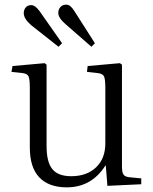

<svg xmlns="http://www.w3.org/2000/svg" viewBox="-20 -783 652 817"><path d="M369.1 -584 261.2 -678.2Q228 -706.1 228 -728Q228 -743.2 237.3 -753.2Q246.6 -763.2 261.2 -763.2Q271 -763.2 278.8 -757.1Q286.6 -751 295.9 -736.8L383.8 -599.1ZM229 -584 112.8 -675.8Q81.1 -703.1 81.1 -727.1Q81.1 -741.2 89.4 -751.2Q97.7 -761.2 112.8 -761.2Q129.9 -761.2 148.9 -734.9L244.1 -599.1ZM264.2 14.2Q187.5 14.2 147.2 -28.3Q106.9 -70.8 106.9 -154.8V-410.2Q106.9 -446.3 101.3 -458.3Q95.7 -470.2 74.2 -472.2L28.8 -477.1L33.2 -502L169.9 -514.2L178.2 -507.8V-161.1Q178.2 -93.8 202.6 -63.5Q227.1 -33.2 283.2 -33.2Q349.1 -33.2 388.7 -70.8Q428.2 -108.4 428.2 -172.9V-410.2Q428.2 -446.3 422.4 -458.3Q416.5 -470.2 394 -472.2L350.1 -477.1L353 -502L490.2 -514.2L499 -507.8V-75.2Q499 -49.8 505.4 -40.3Q511.7 -30.8 530.8 -28.8L581.1 -23.9V1L437 7.8L430.2 -78.1H428.2Q369.1 14.2 264.2 14.2Z"/></svg>

Font: Literata Light
Style: Regular
Weight: 300
Designer: Latin by Veronika Burian and Jose Scaglione. Greek by Irene Vlachou. Cyrillic by Vera Evstafieva.
Foundry: TypeTogether
Version: Version 3.021